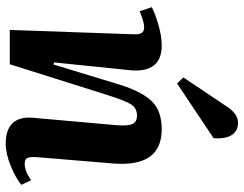

<svg xmlns="http://www.w3.org/2000/svg" viewBox="-110 -723 847 667"><g transform="rotate(90 313.5 -389.5)"><path d="M249 -603 354 -759.8Q377.9 -793 407.2 -793Q434.6 -793 449 -771Q463.4 -749 460 -708L270 -581.1ZM606 -74.2 622.1 -40Q599.1 -21 556.4 -3.4Q513.7 14.2 479 14.2Q430.2 14.2 407.5 -10.3Q384.8 -34.7 389.2 -81.1L415 -372.1Q418 -411.6 410.4 -426.8Q402.8 -441.9 381.8 -441.9Q356 -441.9 343 -422.1Q330.1 -402.3 311 -341.8L203.1 0H84L99.1 -430.2Q100.1 -449.2 94.5 -458Q88.9 -466.8 74.2 -466.8Q57.1 -466.8 19 -451.2L4.9 -493.2Q24.4 -503.9 64.7 -515.9Q105 -527.8 138.2 -527.8Q185.5 -527.8 207.3 -500.5Q229 -473.1 224.1 -419.9L196.8 -153.8L204.1 -151.9L272.9 -377.9Q297.4 -457.5 331.1 -492.7Q364.7 -527.8 429.2 -527.8Q561.5 -527.8 547.9 -358.9L525.9 -94.2Q524.4 -70.3 528.8 -61Q533.2 -51.8 549.8 -51.8Q574.7 -51.8 606 -74.2Z"/></g></svg>

Font: Literata SemiBold
Style: Italic
Weight: 650
Italic angle: -2.39999°
Designer: Latin by Veronika Burian and Jose Scaglione. Greek by Irene Vlachou. Cyrillic by Vera Evstafieva
Foundry: TypeTogether
Version: Version 3.021